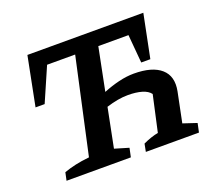

<svg xmlns="http://www.w3.org/2000/svg" viewBox="-112 -801 1063 951"><g transform="rotate(-20 419.5 -326.0)"><path d="M86 0 95 -42Q123 -52 156 -59.5Q189 -67 230 -71L340 -573H192L114 -394H66L117 -652H728L682 -424H634L621 -573H462L417 -348Q459 -365 500.5 -375Q542 -385 580 -385Q677 -385 723 -344.5Q769 -304 754 -228L722 -71L794 -47L784 0H504L512 -41Q533 -51 554 -58Q575 -65 592 -68L634 -258Q620 -277 589.5 -286Q559 -295 516 -295Q465 -295 402 -275L361 -69L435 -47L425 0Z"/></g></svg>

Font: Piazzolla SemiBold
Style: Italic
Weight: 600
Italic angle: -11.3°
Designer: Juan Pablo del Peral
Foundry: Huerta Tipografica
Version: Version 1.330